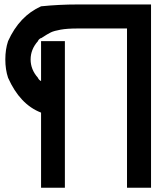

<svg xmlns="http://www.w3.org/2000/svg" viewBox="-20 -687 707 873"><path d="M557.5 166.7V-557.5H333.3Q285 -557.5 255.4 -552.1Q225.8 -546.7 211.7 -540Q197.5 -533.3 166.7 -513.3V-514.2Q155 -508.3 152.5 -500Q119.2 -462.5 119.2 -416.7Q119.2 -370.8 152.5 -333.3Q155.8 -324.2 166.7 -318.3V-500H275V166.7H166.7V-175Q70.8 -211.7 16.7 -333.3Q4.2 -370.8 4.2 -416.7Q4.2 -462.5 16.7 -500Q68.3 -614.2 166.7 -658.3Q248.3 -666.7 333.3 -666.7H666.7V166.7Z"/></svg>

Font: 0xA000-Mono
Style: Mono-Bold
Weight: 700
Version: Version 0.1